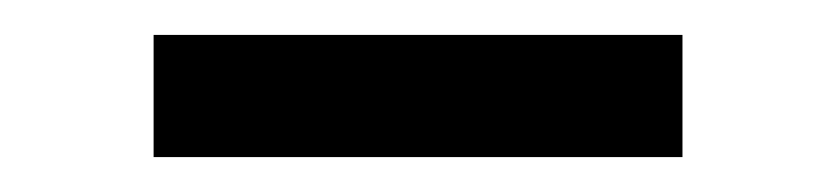

<svg xmlns="http://www.w3.org/2000/svg" viewBox="-20 -330 478 110"><path d="M371 -240V-310H68V-240Z"/></svg>

Font: RazerF5
Style: Regular
Weight: 400
Foundry: Razer Inc.
Version: Version 2